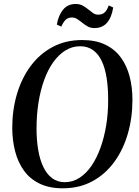

<svg xmlns="http://www.w3.org/2000/svg" viewBox="-20 -958 713 988"><path d="M303 11Q234 11 184.5 -12.8Q135 -36.5 104 -79Q73 -121.5 58.2 -177.8Q43.5 -234 43 -299Q43 -393 67.5 -475Q92 -557 138.5 -619.2Q185 -681.5 251.8 -716.8Q318.5 -752 403 -752Q472.5 -752 521.8 -728.2Q571 -704.5 601.8 -662.2Q632.5 -620 647 -564.5Q661.5 -509 661.5 -445.5Q661.5 -351.5 637.5 -269Q613.5 -186.5 567.2 -123.5Q521 -60.5 454.5 -24.8Q388 11 303 11ZM313.5 -20.5Q354 -20.5 388.8 -42.8Q423.5 -65 450.8 -104.8Q478 -144.5 497.2 -198Q516.5 -251.5 526.8 -315Q537 -378.5 536.5 -447Q536.5 -506.5 528.8 -556.5Q521 -606.5 504 -643Q487 -679.5 459.2 -699.8Q431.5 -720 392 -720Q351.5 -720 316.8 -698.5Q282 -677 254.2 -638.2Q226.5 -599.5 207.2 -546.2Q188 -493 178 -429.8Q168 -366.5 168 -296.5Q168 -237.5 176.5 -187Q185 -136.5 202.8 -99.2Q220.5 -62 248 -41.2Q275.5 -20.5 313.5 -20.5ZM465.5 -813.5Q446.5 -813.5 431.5 -821.8Q416.5 -830 403.5 -840.8Q390.5 -851.5 377.5 -859.8Q364.5 -868 350.5 -868Q329.5 -868 317 -855.2Q304.5 -842.5 295.5 -821L272.5 -831.5Q280.5 -879 304.5 -908.2Q328.5 -937.5 369.5 -937.5Q390.5 -937.5 405.8 -929Q421 -920.5 433.8 -910Q446.5 -899.5 458.5 -891Q470.5 -882.5 484.5 -882.5Q505.5 -882.5 518 -893.5Q530.5 -904.5 539.5 -930L562.5 -919.5Q554.5 -868 530.5 -840.8Q506.5 -813.5 465.5 -813.5Z"/></svg>

Font: Merriweather 120pt Medium
Style: Italic
Weight: 500
Italic angle: -7.8°
Version: Version 2.101